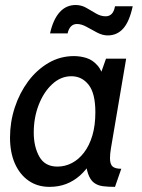

<svg xmlns="http://www.w3.org/2000/svg" viewBox="-20 -718 554 748"><path d="M173 10Q126 10 91.5 -14Q57 -38 38 -81Q19 -124 19 -182Q19 -242.5 37.5 -299Q56 -355.5 89.5 -400.8Q123 -446 168.8 -472.8Q214.5 -499.5 268 -499.5Q293 -499.5 317 -492Q341 -484.5 360 -462.8Q379 -441 388.5 -399L360.5 -397.5L393 -489.5H471.5L412.5 -142Q408.5 -118.5 408.5 -102Q408.5 -78.5 418.5 -69.5Q428.5 -60.5 452.5 -60.5L428 10Q402 10 381.5 7.5Q361 5 346.2 -6Q331.5 -17 323 -41.5Q314.5 -66 312.5 -110.5L336 -87.5Q316 -56 291.5 -34.2Q267 -12.5 237.5 -1.2Q208 10 173 10ZM203.5 -69Q233.5 -69 260 -82.8Q286.5 -96.5 307.2 -123.5Q328 -150.5 339.8 -190Q351.5 -229.5 351.5 -280.5Q351.5 -354.5 325.2 -387.8Q299 -421 258 -421Q217 -421 183.8 -390.5Q150.5 -360 131 -310Q111.5 -260 111.5 -201.5Q111.5 -146.5 133.2 -107.8Q155 -69 203.5 -69ZM399.5 -580Q379.5 -580 358.2 -591.2Q337 -602.5 317.2 -613.5Q297.5 -624.5 280 -624.5Q265.5 -624.5 256.2 -614.8Q247 -605 243.5 -588H175Q187 -642 212.2 -670.2Q237.5 -698.5 275 -698.5Q297 -698.5 316.2 -687.5Q335.5 -676.5 354 -665.5Q372.5 -654.5 391.5 -654.5Q406 -654.5 415.2 -664Q424.5 -673.5 428 -693.5H497Q484 -633.5 460 -606.8Q436 -580 399.5 -580Z"/></svg>

Font: Cabin
Style: Italic
Weight: 400
Width: 4
Italic angle: -10°
Designer: Pablo Impallari
Foundry: Pablo Impallari. http://www.impallari.com Igino Marini. http://www.ikern.com
Version: Version 3.001